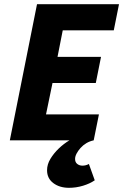

<svg xmlns="http://www.w3.org/2000/svg" viewBox="-20 -671 589 918"><path d="M310 227Q265 227 235 204.5Q205 182 205 143Q205 115 221 88.5Q237 62 261 39Q285 16 312 0H27L157 -651H549L524 -526H280L255 -399H463L438 -274H231L200 -124H453L428 0Q409 4 393 13.5Q377 23 365 36.5Q353 50 346 63.5Q339 77 339 89Q339 105 349.5 113Q360 121 374 121Q391 121 405 113L433 191Q410 207 377 217Q344 227 310 227Z"/></svg>

Font: Source Sans 3 ExtraBold
Style: Italic
Weight: 800
Italic angle: -11°
Version: Version 3.052;hotconv 1.1.0;makeotfexe 2.6.0